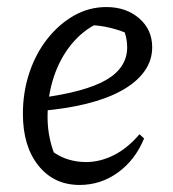

<svg xmlns="http://www.w3.org/2000/svg" viewBox="-20 -516 492 545"><path d="M206 9Q133 9 89 -46Q45 -101 45 -193Q45 -255 63.5 -310Q82 -365 115 -406.5Q148 -448 190.5 -472Q233 -496 282 -496Q338 -496 375 -464Q412 -432 412 -382Q412 -344 389.5 -313Q367 -282 325.5 -259Q284 -236 225.5 -221.5Q167 -207 94 -201V-238Q223 -255 282 -289.5Q341 -324 341 -382Q341 -412 328 -439L353 -416Q325 -429 295 -436.5Q265 -444 233 -445L260 -451Q215 -430 182.5 -390Q150 -350 132.5 -297Q115 -244 115 -183Q115 -151 122 -119.5Q129 -88 143 -59L126 -88Q149 -71 173.5 -63.5Q198 -56 224 -56Q264 -56 303 -75.5Q342 -95 376 -135L389 -123Q364 -62 315 -26.5Q266 9 206 9Z"/></svg>

Font: Piazzolla Thin
Style: Italic
Weight: 400
Italic angle: -11.3°
Version: Version 2.005